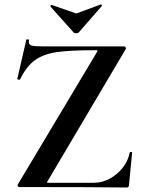

<svg xmlns="http://www.w3.org/2000/svg" viewBox="-20 -831 645 853"><path d="M406 -608Q292 -608 232.5 -599.5Q173 -591 135 -563.5Q97 -536 69 -478Q68 -477 65 -477Q56 -477 57 -481L97 -655Q97 -656 101 -656Q111 -656 109 -653Q108 -650 108 -645Q108 -633 119.5 -629Q131 -625 166 -625H531Q536 -625 538.5 -620Q541 -615 538 -612L192 -27Q188 -22 189 -20.5Q190 -19 196 -19H398Q434 -19 468 -37.5Q502 -56 526 -87Q550 -118 556 -153Q557 -156 562 -156Q567 -156 567 -153L553 -8Q553 -5 550.5 -1.5Q548 2 544 2Q395 0 65 0Q61 0 59 -4.5Q57 -9 60 -13L411 -600Q414 -605 413.5 -606.5Q413 -608 406 -608ZM204 -804Q204 -806 206.5 -808Q209 -810 210 -809L319 -771L427 -811H428Q431 -811 432.5 -808.5Q434 -806 432 -804L330 -687Q326 -683 319 -683Q311 -683 307 -687L204 -802Z"/></svg>

Font: Cormorant SC
Style: Bold
Weight: 700
Designer: Christian Thalmann (Catharsis Fonts)
Foundry: Catharsis Fonts
Version: Version 4.000